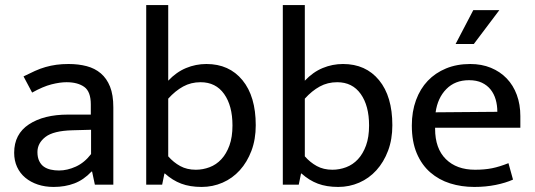

<svg xmlns="http://www.w3.org/2000/svg" viewBox="-20 -730 2113 759"><path d="M73 -428Q97 -440 118 -449.5Q139 -459 160 -465Q181 -471 203 -474Q225 -477 251 -477Q290 -477 322.5 -468.5Q355 -460 378.5 -440Q402 -420 415 -387.5Q428 -355 428 -306V0H355L344 -52H342Q311 -19 274 -5Q237 9 192 9Q158 9 129.5 -0.5Q101 -10 80 -27.5Q59 -45 47.5 -70Q36 -95 36 -126Q36 -200 94.5 -238.5Q153 -277 249 -277H339V-317Q339 -368 313 -386.5Q287 -405 243 -405Q217 -405 183.5 -396.5Q150 -388 107 -364ZM340 -217 266 -215Q191 -213 159.5 -188.5Q128 -164 128 -129Q128 -108 135 -93.5Q142 -79 153.5 -71Q165 -63 180.5 -59.5Q196 -56 213 -56Q246 -56 280 -71.5Q314 -87 340 -121Z M991 -235Q991 -179 974 -134Q957 -89 928 -57Q899 -25 860 -8Q821 9 777 9Q731 9 696.5 -4Q662 -17 632 -44H630L621 0H558V-710H645V-411Q677 -445 715.5 -461Q754 -477 796 -477Q886 -477 938.5 -413Q991 -349 991 -235ZM899 -234Q899 -312 866 -358.5Q833 -405 773 -405Q735 -405 704 -388Q673 -371 645 -340V-112Q666 -88 692.5 -73.5Q719 -59 754 -59Q782 -59 808.5 -69Q835 -79 855 -100.5Q875 -122 887 -155Q899 -188 899 -234Z M1531 -235Q1531 -179 1514 -134Q1497 -89 1468 -57Q1439 -25 1400 -8Q1361 9 1317 9Q1271 9 1236.5 -4Q1202 -17 1172 -44H1170L1161 0H1098V-710H1185V-411Q1217 -445 1255.5 -461Q1294 -477 1336 -477Q1426 -477 1478.5 -413Q1531 -349 1531 -235ZM1439 -234Q1439 -312 1406 -358.5Q1373 -405 1313 -405Q1275 -405 1244 -388Q1213 -371 1185 -340V-112Q1206 -88 1232.5 -73.5Q1259 -59 1294 -59Q1322 -59 1348.5 -69Q1375 -79 1395 -100.5Q1415 -122 1427 -155Q1439 -188 1439 -234Z M2037 -225H1700V-221Q1700 -143 1742.5 -101Q1785 -59 1858 -59Q1896 -59 1925.5 -65Q1955 -71 1990 -85L2008 -20Q1979 -7 1939.5 1Q1900 9 1855 9Q1804 9 1759.5 -5Q1715 -19 1681 -48.5Q1647 -78 1627.5 -124Q1608 -170 1608 -234Q1608 -289 1624.5 -334Q1641 -379 1671 -410.5Q1701 -442 1743.5 -459.5Q1786 -477 1839 -477Q1884 -477 1920.5 -462Q1957 -447 1983 -420Q2009 -393 2023 -355Q2037 -317 2037 -271ZM1946 -288Q1946 -314 1939.5 -336.5Q1933 -359 1919.5 -376Q1906 -393 1885 -403Q1864 -413 1834 -413Q1779 -413 1744.5 -378Q1710 -343 1702 -286ZM1954 -690 1853 -556H1781L1851 -690Z"/></svg>

Font: Mukta Malar
Style: Regular
Weight: 400
Designer: Aadarsh Rajan, Girish Dalvi, Yashodeep Gholap
Foundry: Ek Type
Version: Version 2.538;PS 1.000;hotconv 16.6.51;makeotf.lib2.5.65220;